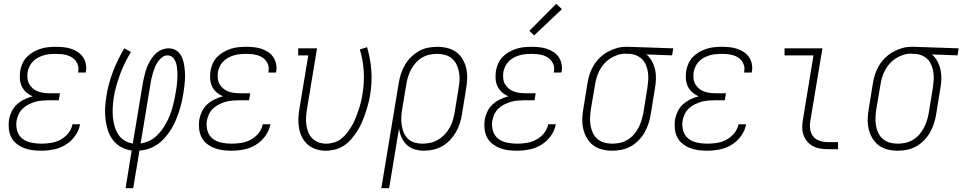

<svg xmlns="http://www.w3.org/2000/svg" viewBox="-20 -784 5058 1009"><path d="M197 8Q173 8 149.5 5Q126 2 105 -6.5Q84 -15 66.5 -29Q49 -43 39 -63Q29 -83 26.5 -106.5Q24 -130 27 -154Q31 -176 41 -197.5Q51 -219 68.5 -235Q86 -251 107.5 -261.5Q129 -272 152 -278Q133 -286 118 -299Q103 -312 94.5 -330Q86 -348 84.5 -368.5Q83 -389 86 -410Q89 -430 97.5 -449.5Q106 -469 121 -484.5Q136 -500 154.5 -510.5Q173 -521 193 -527.5Q213 -534 233 -536Q253 -538 273 -538Q294 -538 314 -536Q334 -534 352.5 -528Q371 -522 387.5 -511.5Q404 -501 415 -485.5Q426 -470 430.5 -450.5Q435 -431 432 -411Q431 -409 431 -407Q431 -405 430 -403H390Q391 -405 391 -406Q391 -407 391 -409Q394 -424 390.5 -438Q387 -452 378.5 -463.5Q370 -475 358 -482.5Q346 -490 332 -494Q318 -498 303 -499.5Q288 -501 273 -501Q258 -501 242 -499.5Q226 -498 210.5 -493.5Q195 -489 180.5 -481.5Q166 -474 154 -462Q142 -450 135 -435Q128 -420 125 -405Q123 -388 124.5 -372Q126 -356 133.5 -342.5Q141 -329 153 -319Q165 -309 179.5 -303.5Q194 -298 210 -296Q226 -294 242 -294H295L289 -257H236Q219 -257 201 -255.5Q183 -254 165.5 -249Q148 -244 131 -235.5Q114 -227 100 -214Q86 -201 78 -183.5Q70 -166 67 -149Q63 -122 70.5 -96.5Q78 -71 97.5 -55.5Q117 -40 143.5 -34.5Q170 -29 197 -29Q222 -29 247.5 -33Q273 -37 297 -49.5Q321 -62 338.5 -83.5Q356 -105 361 -131H401Q395 -98 374.5 -69.5Q354 -41 324.5 -23Q295 -5 262 1.5Q229 8 197 8Z M640 205 672 7Q643 3 617 -11Q591 -25 573.5 -48Q556 -71 547 -99Q538 -127 534.5 -156.5Q531 -186 532.5 -217Q534 -248 539 -278Q544 -311 553 -344Q562 -377 574 -408.5Q586 -440 601 -470.5Q616 -501 633 -530L668 -511Q652 -484 637.5 -455Q623 -426 612 -396Q601 -366 592 -335Q583 -304 578 -273Q574 -248 572.5 -222Q571 -196 573 -171.5Q575 -147 581.5 -123Q588 -99 600.5 -79Q613 -59 633.5 -46Q654 -33 678 -30L731 -350Q735 -369 739.5 -388.5Q744 -408 751 -427Q758 -446 768.5 -464Q779 -482 793.5 -497.5Q808 -513 827.5 -521.5Q847 -530 866 -530Q884 -530 899.5 -522.5Q915 -515 925 -501.5Q935 -488 940.5 -471.5Q946 -455 948.5 -438Q951 -421 952 -403.5Q953 -386 952 -367.5Q951 -349 949 -331Q947 -313 944 -296Q940 -271 934.5 -246.5Q929 -222 921 -198Q913 -174 903 -150Q893 -126 879 -104Q865 -82 847.5 -61.5Q830 -41 808.5 -26Q787 -11 762.5 -2.5Q738 6 713 7L680 205ZM719 -30Q740 -33 760.5 -42Q781 -51 798 -66Q815 -81 829 -99.5Q843 -118 853.5 -137.5Q864 -157 872 -177Q880 -197 886 -218Q892 -239 896.5 -260Q901 -281 904 -302Q907 -316 908.5 -330Q910 -344 911 -358Q912 -372 912.5 -385.5Q913 -399 912 -412.5Q911 -426 908.5 -439.5Q906 -453 900.5 -465Q895 -477 884.5 -485Q874 -493 860 -493Q845 -493 832 -483Q819 -473 810 -460Q801 -447 795 -432.5Q789 -418 784.5 -403.5Q780 -389 776.5 -374Q773 -359 771 -344Z M1197 8Q1173 8 1149.5 5Q1126 2 1105 -6.5Q1084 -15 1066.5 -29Q1049 -43 1039 -63Q1029 -83 1026.5 -106.5Q1024 -130 1027 -154Q1031 -176 1041 -197.5Q1051 -219 1068.5 -235Q1086 -251 1107.5 -261.5Q1129 -272 1152 -278Q1133 -286 1118 -299Q1103 -312 1094.5 -330Q1086 -348 1084.5 -368.5Q1083 -389 1086 -410Q1089 -430 1097.5 -449.5Q1106 -469 1121 -484.5Q1136 -500 1154.5 -510.5Q1173 -521 1193 -527.5Q1213 -534 1233 -536Q1253 -538 1273 -538Q1294 -538 1314 -536Q1334 -534 1352.5 -528Q1371 -522 1387.5 -511.5Q1404 -501 1415 -485.5Q1426 -470 1430.5 -450.5Q1435 -431 1432 -411Q1431 -409 1431 -407Q1431 -405 1430 -403H1390Q1391 -405 1391 -406Q1391 -407 1391 -409Q1394 -424 1390.5 -438Q1387 -452 1378.5 -463.5Q1370 -475 1358 -482.5Q1346 -490 1332 -494Q1318 -498 1303 -499.5Q1288 -501 1273 -501Q1258 -501 1242 -499.5Q1226 -498 1210.5 -493.5Q1195 -489 1180.5 -481.5Q1166 -474 1154 -462Q1142 -450 1135 -435Q1128 -420 1125 -405Q1123 -388 1124.5 -372Q1126 -356 1133.5 -342.5Q1141 -329 1153 -319Q1165 -309 1179.5 -303.5Q1194 -298 1210 -296Q1226 -294 1242 -294H1295L1289 -257H1236Q1219 -257 1201 -255.5Q1183 -254 1165.5 -249Q1148 -244 1131 -235.5Q1114 -227 1100 -214Q1086 -201 1078 -183.5Q1070 -166 1067 -149Q1063 -122 1070.5 -96.5Q1078 -71 1097.5 -55.5Q1117 -40 1143.5 -34.5Q1170 -29 1197 -29Q1222 -29 1247.5 -33Q1273 -37 1297 -49.5Q1321 -62 1338.5 -83.5Q1356 -105 1361 -131H1401Q1395 -98 1374.5 -69.5Q1354 -41 1324.5 -23Q1295 -5 1262 1.5Q1229 8 1197 8Z M1693 8Q1667 8 1642 0.5Q1617 -7 1598 -23.5Q1579 -40 1567.5 -62.5Q1556 -85 1551.5 -110Q1547 -135 1548 -162Q1549 -189 1554 -215L1600 -493H1547V-530H1646L1593 -209Q1590 -189 1588.5 -168Q1587 -147 1590 -127Q1593 -107 1600.5 -88.5Q1608 -70 1621.5 -56.5Q1635 -43 1654 -36Q1673 -29 1694 -29Q1715 -29 1736.5 -35.5Q1758 -42 1775.5 -56.5Q1793 -71 1806.5 -89Q1820 -107 1831 -126.5Q1842 -146 1850 -166.5Q1858 -187 1865 -207.5Q1872 -228 1877 -249Q1882 -270 1885 -291Q1895 -351 1891.5 -409.5Q1888 -468 1871 -524L1909 -536Q1927 -475 1931.5 -412.5Q1936 -350 1925 -285Q1921 -260 1914.5 -236Q1908 -212 1900 -188.5Q1892 -165 1882 -141.5Q1872 -118 1858 -96Q1844 -74 1827 -54Q1810 -34 1788.5 -19.5Q1767 -5 1742 1.5Q1717 8 1693 8Z M1984 205 2075 -345Q2079 -370 2086.5 -394Q2094 -418 2107 -441Q2120 -464 2139 -483Q2158 -502 2180.5 -515Q2203 -528 2228 -533Q2253 -538 2278 -538Q2305 -538 2331.5 -531.5Q2358 -525 2378.5 -509.5Q2399 -494 2412 -471.5Q2425 -449 2430.5 -423Q2436 -397 2435 -369.5Q2434 -342 2429 -315L2408 -185Q2404 -160 2396.5 -136Q2389 -112 2376 -89.5Q2363 -67 2345 -48Q2327 -29 2304.5 -16Q2282 -3 2257 2.5Q2232 8 2208 8Q2182 8 2158 0.5Q2134 -7 2117 -23.5Q2100 -40 2090 -62.5Q2080 -85 2077 -109L2025 205ZM2200 -29Q2221 -29 2241.5 -33.5Q2262 -38 2281 -49Q2300 -60 2315.5 -76Q2331 -92 2342 -111Q2353 -130 2359 -150Q2365 -170 2369 -191L2390 -321Q2394 -342 2395 -364Q2396 -386 2392 -406.5Q2388 -427 2379 -445.5Q2370 -464 2354.5 -477Q2339 -490 2318.5 -495.5Q2298 -501 2277 -501Q2257 -501 2236.5 -496.5Q2216 -492 2197.5 -481Q2179 -470 2164.5 -453.5Q2150 -437 2140 -418Q2130 -399 2124 -379.5Q2118 -360 2115 -339L2094 -213Q2090 -192 2089 -170Q2088 -148 2091 -127.5Q2094 -107 2101.5 -88Q2109 -69 2123.5 -55Q2138 -41 2158 -35Q2178 -29 2200 -29Z M2697 8Q2673 8 2649.5 5Q2626 2 2605 -6.5Q2584 -15 2566.5 -29Q2549 -43 2539 -63Q2529 -83 2526.5 -106.5Q2524 -130 2527 -154Q2531 -176 2541 -197.5Q2551 -219 2568.5 -235Q2586 -251 2607.5 -261.5Q2629 -272 2652 -278Q2633 -286 2618 -299Q2603 -312 2594.5 -330Q2586 -348 2584.5 -368.5Q2583 -389 2586 -410Q2589 -430 2597.5 -449.5Q2606 -469 2621 -484.5Q2636 -500 2654.5 -510.5Q2673 -521 2693 -527.5Q2713 -534 2733 -536Q2753 -538 2773 -538Q2794 -538 2814 -536Q2834 -534 2852.5 -528Q2871 -522 2887.5 -511.5Q2904 -501 2915 -485.5Q2926 -470 2930.5 -450.5Q2935 -431 2932 -411Q2931 -409 2931 -407Q2931 -405 2930 -403H2890Q2891 -405 2891 -406Q2891 -407 2891 -409Q2894 -424 2890.5 -438Q2887 -452 2878.5 -463.5Q2870 -475 2858 -482.5Q2846 -490 2832 -494Q2818 -498 2803 -499.5Q2788 -501 2773 -501Q2758 -501 2742 -499.5Q2726 -498 2710.5 -493.5Q2695 -489 2680.5 -481.5Q2666 -474 2654 -462Q2642 -450 2635 -435Q2628 -420 2625 -405Q2623 -388 2624.5 -372Q2626 -356 2633.5 -342.5Q2641 -329 2653 -319Q2665 -309 2679.5 -303.5Q2694 -298 2710 -296Q2726 -294 2742 -294H2795L2789 -257H2736Q2719 -257 2701 -255.5Q2683 -254 2665.5 -249Q2648 -244 2631 -235.5Q2614 -227 2600 -214Q2586 -201 2578 -183.5Q2570 -166 2567 -149Q2563 -122 2570.5 -96.5Q2578 -71 2597.5 -55.5Q2617 -40 2643.5 -34.5Q2670 -29 2697 -29Q2722 -29 2747.5 -33Q2773 -37 2797 -49.5Q2821 -62 2838.5 -83.5Q2856 -105 2861 -131H2901Q2895 -98 2874.5 -69.5Q2854 -41 2824.5 -23Q2795 -5 2762 1.5Q2729 8 2697 8ZM2787 -598 2762 -622 2903 -764 2933 -736Z M3197 8Q3170 8 3144 1.5Q3118 -5 3097.5 -20.5Q3077 -36 3064 -58.5Q3051 -81 3045 -107Q3039 -133 3040 -160.5Q3041 -188 3046 -215L3067 -345Q3071 -370 3078.5 -393.5Q3086 -417 3099.5 -439.5Q3113 -462 3132 -480.5Q3151 -499 3173.5 -511.5Q3196 -524 3220.5 -531Q3245 -538 3269 -538Q3272 -538 3275.5 -538Q3279 -538 3283 -538L3518 -530L3512 -493L3377 -498Q3395 -483 3406.5 -461.5Q3418 -440 3423 -416Q3428 -392 3427 -366Q3426 -340 3421 -315L3400 -185Q3396 -160 3388.5 -136Q3381 -112 3368 -89Q3355 -66 3336.5 -47Q3318 -28 3295 -15Q3272 -2 3247 3Q3222 8 3197 8ZM3198 -29Q3218 -29 3238.5 -33.5Q3259 -38 3277.5 -49Q3296 -60 3310.5 -76.5Q3325 -93 3335 -112Q3345 -131 3351 -150.5Q3357 -170 3361 -191L3382 -321Q3385 -341 3386.5 -361.5Q3388 -382 3385.5 -401Q3383 -420 3376 -438.5Q3369 -457 3356.5 -470.5Q3344 -484 3326 -492Q3308 -500 3288 -501H3277Q3274 -501 3271.5 -501.5Q3269 -502 3266 -502Q3246 -502 3226.5 -495.5Q3207 -489 3189 -478Q3171 -467 3156.5 -451Q3142 -435 3132 -416.5Q3122 -398 3116 -378.5Q3110 -359 3107 -339L3085 -209Q3082 -188 3081 -166Q3080 -144 3083.5 -123.5Q3087 -103 3096 -84.5Q3105 -66 3120.5 -53Q3136 -40 3156 -34.5Q3176 -29 3198 -29Z M3697 8Q3673 8 3649.5 5Q3626 2 3605 -6.5Q3584 -15 3566.5 -29Q3549 -43 3539 -63Q3529 -83 3526.5 -106.5Q3524 -130 3527 -154Q3531 -176 3541 -197.5Q3551 -219 3568.5 -235Q3586 -251 3607.5 -261.5Q3629 -272 3652 -278Q3633 -286 3618 -299Q3603 -312 3594.5 -330Q3586 -348 3584.5 -368.5Q3583 -389 3586 -410Q3589 -430 3597.5 -449.5Q3606 -469 3621 -484.5Q3636 -500 3654.5 -510.5Q3673 -521 3693 -527.5Q3713 -534 3733 -536Q3753 -538 3773 -538Q3794 -538 3814 -536Q3834 -534 3852.5 -528Q3871 -522 3887.5 -511.5Q3904 -501 3915 -485.5Q3926 -470 3930.5 -450.5Q3935 -431 3932 -411Q3931 -409 3931 -407Q3931 -405 3930 -403H3890Q3891 -405 3891 -406Q3891 -407 3891 -409Q3894 -424 3890.5 -438Q3887 -452 3878.5 -463.5Q3870 -475 3858 -482.5Q3846 -490 3832 -494Q3818 -498 3803 -499.5Q3788 -501 3773 -501Q3758 -501 3742 -499.5Q3726 -498 3710.5 -493.5Q3695 -489 3680.5 -481.5Q3666 -474 3654 -462Q3642 -450 3635 -435Q3628 -420 3625 -405Q3623 -388 3624.5 -372Q3626 -356 3633.5 -342.5Q3641 -329 3653 -319Q3665 -309 3679.5 -303.5Q3694 -298 3710 -296Q3726 -294 3742 -294H3795L3789 -257H3736Q3719 -257 3701 -255.5Q3683 -254 3665.5 -249Q3648 -244 3631 -235.5Q3614 -227 3600 -214Q3586 -201 3578 -183.5Q3570 -166 3567 -149Q3563 -122 3570.5 -96.5Q3578 -71 3597.5 -55.5Q3617 -40 3643.5 -34.5Q3670 -29 3697 -29Q3722 -29 3747.5 -33Q3773 -37 3797 -49.5Q3821 -62 3838.5 -83.5Q3856 -105 3861 -131H3901Q3895 -98 3874.5 -69.5Q3854 -41 3824.5 -23Q3795 -5 3762 1.5Q3729 8 3697 8Z M4331 0Q4310 0 4289.5 -3.5Q4269 -7 4251.5 -16.5Q4234 -26 4221.5 -41Q4209 -56 4202.5 -75Q4196 -94 4196 -115.5Q4196 -137 4200 -158L4255 -493H4103V-530H4302L4239 -152Q4235 -129 4237.5 -106.5Q4240 -84 4253 -67.5Q4266 -51 4287.5 -44Q4309 -37 4331 -37H4384V0Z M4697 8Q4670 8 4644 1.5Q4618 -5 4597.5 -20.5Q4577 -36 4564 -58.5Q4551 -81 4545 -107Q4539 -133 4540 -160.5Q4541 -188 4546 -215L4567 -345Q4571 -370 4578.5 -393.5Q4586 -417 4599.5 -439.5Q4613 -462 4632 -480.5Q4651 -499 4673.5 -511.5Q4696 -524 4720.5 -531Q4745 -538 4769 -538Q4772 -538 4775.5 -538Q4779 -538 4783 -538L5018 -530L5012 -493L4877 -498Q4895 -483 4906.5 -461.5Q4918 -440 4923 -416Q4928 -392 4927 -366Q4926 -340 4921 -315L4900 -185Q4896 -160 4888.5 -136Q4881 -112 4868 -89Q4855 -66 4836.5 -47Q4818 -28 4795 -15Q4772 -2 4747 3Q4722 8 4697 8ZM4698 -29Q4718 -29 4738.5 -33.5Q4759 -38 4777.5 -49Q4796 -60 4810.5 -76.5Q4825 -93 4835 -112Q4845 -131 4851 -150.5Q4857 -170 4861 -191L4882 -321Q4885 -341 4886.5 -361.5Q4888 -382 4885.5 -401Q4883 -420 4876 -438.5Q4869 -457 4856.5 -470.5Q4844 -484 4826 -492Q4808 -500 4788 -501H4777Q4774 -501 4771.5 -501.5Q4769 -502 4766 -502Q4746 -502 4726.5 -495.5Q4707 -489 4689 -478Q4671 -467 4656.5 -451Q4642 -435 4632 -416.5Q4622 -398 4616 -378.5Q4610 -359 4607 -339L4585 -209Q4582 -188 4581 -166Q4580 -144 4583.5 -123.5Q4587 -103 4596 -84.5Q4605 -66 4620.5 -53Q4636 -40 4656 -34.5Q4676 -29 4698 -29Z"/></svg>

Font: Iosevka Curly Slab XLtObl
Style: Regular
Weight: 200
Italic angle: -9°
Monospace: yes
Designer: Belleve Invis
Foundry: Belleve Invis
Version: Version 11.1.0; ttfautohint (v1.8.3)